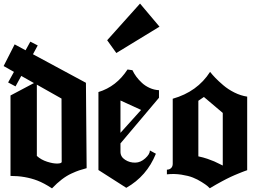

<svg xmlns="http://www.w3.org/2000/svg" viewBox="-26 -1034 1428 1064"><path d="M178.2 -564.9V-169.9Q201.7 -148.4 235.4 -137.7Q269 -127 292 -127.7Q314.9 -128.4 315.9 -136.2L314.9 -487.8ZM162.1 -573.7 91.8 -613.3 60.1 -555.2 19 -577.1 51.3 -635.7 -5.9 -668 55.2 -788.1 115.7 -755.4 142.1 -803.2 183.1 -782.2 156.7 -733.4 450.2 -575.2 454.1 -102.1Q428.7 -95.2 412.6 -89.8Q396.5 -84.5 369.9 -72.3Q343.3 -60.1 316.4 -39.6Q289.6 -19 262.2 9.8Q217.3 -19.5 181.6 -33.2Q113.8 -59.1 32.2 -59.1V-504.9Z M857.9 -886.2 618.7 -740.2 567.9 -811 750 -1014.2ZM519.5 -91.8V-523.9Q619.1 -554.2 680.7 -648.9L708 -645Q716.3 -627 729.2 -609.4Q742.2 -591.8 760.3 -575Q778.3 -558.1 803 -546.9Q827.6 -535.6 855 -534.2V-492.2L641.6 -239.3V-192.9Q641.6 -165 667.5 -148.4Q693.4 -131.8 724.6 -132.8Q752.9 -133.3 778.8 -156.5Q804.7 -179.7 804.7 -200.2L837.9 -182.1Q787.6 -57.6 673.8 6.8ZM641.6 -297.9 755.9 -424.8 641.6 -477.1Z M1208.5 -408.2 1104 -496.6 1073.2 -475.6V-167.5Q1099.6 -162.1 1123.8 -153.8Q1147.9 -145.5 1161.1 -139.6Q1174.3 -133.8 1189.5 -126Q1204.6 -118.2 1208.5 -116.7ZM931.2 -126.5V-486.8Q1067.4 -525.4 1138.2 -635.7Q1150.9 -619.6 1167.5 -602.3Q1184.1 -585 1211.2 -561.8Q1238.3 -538.6 1273.2 -521.2Q1308.1 -503.9 1343.8 -498.5V-90.8Q1340.8 -89.8 1328.1 -85.2Q1315.4 -80.6 1311 -78.6Q1306.6 -76.7 1294.2 -71.8Q1281.7 -66.9 1274.2 -63.5Q1266.6 -60.1 1253.4 -54.2Q1240.2 -48.3 1228.8 -42.2Q1217.3 -36.1 1202.4 -28.3Q1187.5 -20.5 1171.1 -11Q1154.8 -1.5 1136.7 9.3Q1130.4 2.9 1122.8 -3.7Q1115.2 -10.3 1091.8 -25.1Q1068.4 -40 1043.2 -50Q1018.1 -60.1 978.8 -66.2Q939.5 -72.3 898.9 -67.9V-93.8Q913.1 -93.8 922.1 -102.5Q931.2 -111.3 931.2 -126.5Z"/></svg>

Font: KJV1611
Style: Regular
Weight: 400
Version: Version 3.6.1